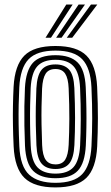

<svg xmlns="http://www.w3.org/2000/svg" viewBox="-20 -810 484 839"><path d="M222.4 9Q129.7 9 86.9 -32.7Q44.2 -74.3 39.6 -170.2Q37.3 -220.1 36.6 -263.3Q35.8 -306.4 36.6 -347.3Q37.3 -388.2 39.4 -430.5Q44.5 -524.8 86.3 -566.9Q128.1 -609 222.4 -609Q315.8 -609 357.8 -567Q399.9 -525 404.5 -430.2Q408 -354.3 407.8 -293.2Q407.6 -232.2 404.7 -170.1Q399.7 -74.2 357.3 -32.6Q314.8 9 222.4 9ZM222.4 -11.1Q303.2 -11.1 339.2 -48.9Q375.3 -86.7 379.7 -171.4Q382.7 -233 382.9 -292.1Q383.1 -351.2 379.6 -429.2Q375.6 -513.1 339.5 -551Q303.5 -588.9 222.4 -588.9Q141.1 -588.9 104.9 -551.1Q68.7 -513.3 64.3 -428.5Q62.5 -391 61.6 -351.7Q60.8 -312.5 61.4 -268.1Q62.1 -223.7 64.5 -170.4Q68.7 -82.1 107.5 -46.6Q146.2 -11.1 222.4 -11.1ZM222.4 -31.2Q157.7 -31.2 125.3 -62.9Q92.9 -94.7 89.2 -173.4Q87.3 -217.5 86.6 -261Q85.9 -304.5 86.5 -346.1Q87.2 -387.8 89 -426.3Q93.1 -501.5 123.4 -535.2Q153.8 -568.8 222.4 -568.8Q287 -568.8 319 -537.2Q351 -505.7 354.6 -429.1Q356.8 -379.7 357.5 -336.5Q358.2 -293.2 357.5 -253.4Q356.9 -213.6 355 -174.4Q351.1 -97 320.1 -64.1Q289.2 -31.2 222.4 -31.2ZM222.4 -51.3Q276.1 -51.3 301.4 -79.8Q326.7 -108.3 330.1 -175.2Q332.6 -226.9 332.9 -289.6Q333.2 -352.2 329.9 -425.9Q326.8 -493.1 301 -520.9Q275.3 -548.7 222.4 -548.7Q168.3 -548.7 143 -520.3Q117.7 -492 114 -425.5Q112.4 -391.6 111.7 -352.3Q110.9 -313.1 111.4 -268.6Q111.9 -224.1 114.2 -174.2Q117.4 -106.5 143.6 -78.9Q169.8 -51.3 222.4 -51.3ZM222.4 -71.5Q182 -71.5 161.9 -95Q141.8 -118.5 139.2 -175.4Q137.2 -220.7 136.5 -261.9Q135.8 -303.1 136.5 -343.1Q137.2 -383.1 139 -424.4Q142 -480.3 161.3 -504.4Q180.7 -528.5 222.4 -528.5Q261.8 -528.5 282.1 -505.6Q302.3 -482.7 304.9 -425.2Q307.9 -356.8 308 -295.1Q308 -233.4 305.1 -176.2Q302.3 -119.7 282.8 -95.6Q263.3 -71.5 222.4 -71.5ZM222.4 -91.6Q251.9 -91.6 264.9 -112.3Q278 -133.1 280.1 -177.5Q282.7 -231 283 -290.3Q283.3 -349.6 280 -424Q278.2 -467.8 264.8 -488.1Q251.5 -508.4 222.4 -508.4Q192.5 -508.4 179.4 -487.9Q166.3 -467.3 163.9 -423.1Q162.1 -383.3 161.5 -345.1Q160.8 -307 161.5 -265.9Q162.1 -224.9 164.1 -176.2Q166.1 -130.4 180.1 -111Q194.2 -91.6 222.4 -91.6ZM178.8 -645 269.7 -790.3H297.5L202.7 -645ZM271.6 -645 377.6 -790.3H405.3L295.5 -645ZM225.2 -645 323.6 -790.3H351.4L249 -645Z"/></svg>

Font: Big Shoulders Inline Thin
Style: Regular
Weight: 100
Designer: Patric King
Foundry: XO Type Co
Version: Version 2.002